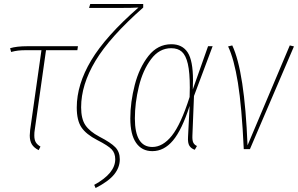

<svg xmlns="http://www.w3.org/2000/svg" viewBox="-20 -752 1502 968"><path d="M155 -96Q153 -86 153 -69Q153 -48 160 -35.5Q167 -23 184 -13L175 5Q151 -7 140.5 -24.5Q130 -42 130 -69Q130 -77 132 -97L189 -499H115Q88 -499 71.5 -497Q55 -495 36 -490L31 -509Q64 -519 118 -519H373L370 -499H212Z M455 180Q561 122 561 51Q561 20 543 1Q525 -18 470 -46Q414 -75 390.5 -110Q367 -145 367 -210Q367 -326 440 -448Q513 -570 678 -714Q651 -712 585 -712H429L435 -732H702V-714Q534 -566 461.5 -445.5Q389 -325 389 -211Q389 -153 410.5 -121Q432 -89 481 -63Q539 -33 561.5 -9.5Q584 14 584 51Q584 92 556 127Q528 162 462 196Z M953 -347Q953 -317 952 -301L1029 -519H1052L958 -268L950 -68Q949 -43 955 -32Q961 -21 973 -16L962 3Q944 -3 935 -17Q926 -31 928 -62L936 -218Q897 -97 852 -43.5Q807 10 748 10Q695 10 666 -32Q637 -74 637 -155Q637 -237 659.5 -324Q682 -411 728.5 -470Q775 -529 844 -529Q899 -529 926 -488Q953 -447 953 -347ZM660 -155Q660 -11 748 -11Q801 -11 846.5 -68Q892 -125 936 -263Q937 -280 937 -310Q937 -387 927 -430Q917 -473 897 -491Q877 -509 843 -509Q783 -509 741.5 -453.5Q700 -398 680 -315.5Q660 -233 660 -155Z M1228 -19 1441 -523 1462 -518 1240 0H1209Q1199 -214 1179.5 -334.5Q1160 -455 1130 -518L1151 -523Q1213 -392 1228 -19Z"/></svg>

Font: Fira Sans Extra Condensed Thin
Style: Italic
Weight: 250
Width: 3
Italic angle: -8°
Designer: Carrois Corporate & Edenspiekermann AG
Foundry: Carrois Corporate GbR & Edenspiekermann AG
Version: Version 4.203